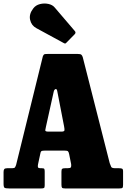

<svg xmlns="http://www.w3.org/2000/svg" viewBox="-20 -1058 711 1078"><path d="M0 -26.5V-92Q0 -103.5 4 -108.5Q8 -113.5 20.5 -113.5H48Q61 -113.5 64.2 -118.5Q67.5 -123.5 70.5 -132.5L220.5 -741.5Q224.5 -751.5 228.5 -753.2Q232.5 -755 246.5 -755H417Q431.5 -755 436.2 -751.2Q441 -747.5 444.5 -737.5L596 -142Q601 -128 604.5 -120.8Q608 -113.5 628 -113.5H647.5Q660 -113.5 665.5 -111Q671 -108.5 671 -95V-21Q671 -7 667.5 -3.5Q664 0 650 0H345Q331.5 0 328.2 -4.2Q325 -8.5 325 -22V-93.5Q325 -107 329 -110.2Q333 -113.5 345.5 -113.5H359Q374.5 -113.5 377.8 -118.5Q381 -123.5 379.5 -136.5L368 -193.5Q365.5 -205.5 361.2 -209Q357 -212.5 340 -212.5H238.5Q223.5 -212.5 216.2 -211Q209 -209.5 207 -198L193.5 -135.5Q191 -123.5 193.5 -118.5Q196 -113.5 206.5 -113.5H215Q226 -113.5 228.5 -109.8Q231 -106 231 -94.5V-18Q231 -5.5 227.2 -2.8Q223.5 0 212 0H31Q12 0 6 -3.5Q0 -7 0 -26.5ZM281.5 -543 238 -346.5Q235.5 -335.5 234.2 -327.2Q233 -319 251.5 -319H325Q341.5 -319 342 -327Q342.5 -335 340 -347.5L302 -543.5Q299.5 -560.5 291.8 -557.8Q284 -555 281.5 -543ZM338.5 -816 184 -900Q156 -915 149 -947Q142 -979 167 -1011Q180.5 -1029 204.2 -1035Q228 -1041 251.5 -1036Q275 -1031 287.5 -1015.5L399.5 -884.5Q408 -875.5 400 -866.5L353.5 -819Q349.5 -814.5 346.8 -813.8Q344 -813 338.5 -816Z"/></svg>

Font: Besley* Condensed Heavy
Style: Regular
Weight: 800
Width: 3
Designer: Owen Earl
Foundry: indestructible type*
Version: Version 3.000; ttfautohint (v1.8.3)